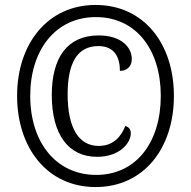

<svg xmlns="http://www.w3.org/2000/svg" viewBox="-20 -745 771 775"><path d="M366 10C560 10 682 -146 682 -358C682 -568 561 -725 366 -725C172 -725 49 -568 49 -358C49 -149 170 10 366 10ZM368 -39C207 -39 102 -170 102 -358C102 -543 204 -676 367 -676C529 -676 629 -545 629 -358C629 -172 531 -39 368 -39ZM372 -112C462 -112 508 -167 508 -207C508 -223 501 -231 486 -237C469 -193 437 -156 378 -156C298 -156 253 -229 253 -364C253 -486 289 -559 377 -559C445 -559 464 -510 464 -459C491 -459 512 -475 512 -507C512 -553 471 -602 378 -602C251 -602 189 -511 189 -362C189 -202 256 -112 372 -112Z"/></svg>

Font: Noto Serif Sinhala Condensed SemiBold
Style: Regular
Weight: 600
Width: 3
Designer: Jelle Bosma - Monotype Design Team
Foundry: Monotype Imaging Inc.
Version: Version 2.007